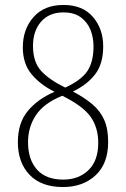

<svg xmlns="http://www.w3.org/2000/svg" viewBox="-20 -744 508 774"><path d="M234 10Q146 10 99 -39.5Q52 -89 52 -171Q52 -248 92 -296.5Q132 -345 200 -374Q143 -402 107.5 -444.5Q72 -487 72 -553Q72 -626 115 -675Q158 -724 236 -724Q313 -724 354.5 -676Q396 -628 396 -557Q396 -487 364 -445Q332 -403 274 -375Q320 -351 352 -324Q384 -297 400 -261Q416 -225 416 -172Q416 -84 365 -37Q314 10 234 10ZM243 -391Q308 -421 332.5 -458Q357 -495 357 -557Q357 -592 345 -623Q333 -654 306 -674Q279 -694 236 -694Q178 -694 145.5 -656.5Q113 -619 113 -559Q113 -494 146 -458Q179 -422 243 -391ZM235 -20Q297 -20 336.5 -58Q376 -96 376 -168Q376 -230 345 -273.5Q314 -317 231 -358Q157 -328 125 -280Q93 -232 93 -171Q93 -101 129 -60.5Q165 -20 235 -20Z"/></svg>

Font: Noto Serif Bengali Condensed ExtraLight
Style: Regular
Weight: 200
Width: 3
Designer: Juan Bruce, Universal Thirst, Indian Type Foundry and the Monotype Design Team.
Foundry: Monotype Imaging Inc.
Version: Version 2.003; ttfautohint (v1.8.4.7-5d5b)